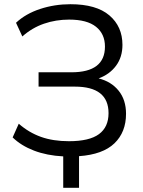

<svg xmlns="http://www.w3.org/2000/svg" viewBox="-20 -734 680 911"><path d="M280 157V8Q202 4 141 -19.5Q80 -43 40 -82L69 -147Q117 -105 174.5 -84.5Q232 -64 307 -64Q404 -64 449.5 -97.5Q495 -131 495 -197Q495 -323 335 -323H163V-391H319Q478 -391 478 -513Q478 -573 435.5 -607Q393 -641 308 -641Q245 -641 188.5 -621.5Q132 -602 86 -561L56 -626Q102 -669 170.5 -691.5Q239 -714 314 -714Q437 -714 499 -661Q561 -608 561 -521Q561 -463 530.5 -422Q500 -381 448 -362Q508 -347 543 -303.5Q578 -260 578 -194Q578 -107 523 -54Q468 -1 355 7V157Z"/></svg>

Font: Nunito Sans
Style: Regular
Weight: 400
Designer: Vernon Adams
Foundry: Vernon Adams
Version: Version 3.101; ttfautohint (v1.8.4.7-5d5b);gftools[0.9.27]